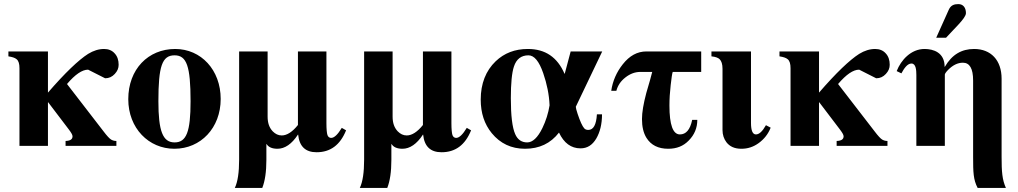

<svg xmlns="http://www.w3.org/2000/svg" viewBox="-20 -712 4969 937"><path d="M214 -461H21V-437C40 -434 53 -430 61 -423C71 -415 75 -400 75 -379V0H214V-213H215L313 -84C327 -66 334 -54 334 -47C334 -32 323 -25 300 -24V0H548V-24C537 -24 529 -27 522 -31C514 -36 502 -49 486 -70L307 -302C347 -349 381 -372 410 -372L493 -330C512 -330 527 -337 540 -351C553 -365 559 -379 559 -396C559 -418 553 -437 540 -451C527 -466 509 -473 488 -473C462 -473 436 -465 410 -449C363 -419 297 -356 214 -260Z M910 -218C910 -69 890 -17 832 -17C774 -17 753 -73 753 -218C753 -389 771 -442 832 -442C891 -442 910 -389 910 -218ZM1057 -229C1057 -371 961 -473 835 -473C703 -473 606 -374 606 -228C606 -86 706 14 831 14C960 14 1057 -88 1057 -229Z M1648 -88C1628 -55 1611 -39 1596 -39C1588 -39 1581 -44 1578 -53C1575 -62 1573 -82 1573 -111V-461H1434V-102C1407 -68 1380 -51 1355 -51C1338 -51 1324 -58 1311 -71C1294 -89 1286 -112 1286 -143V-461H1147V67C1147 130 1140 176 1126 205H1260C1273 172 1280 127 1280 68V-9H1281C1290 6 1308 14 1334 14C1370 14 1404 -9 1434 -55H1435C1441 3 1471 31 1525 31C1592 31 1640 -4 1669 -76Z M2258 -88C2238 -55 2221 -39 2206 -39C2198 -39 2191 -44 2188 -53C2185 -62 2183 -82 2183 -111V-461H2044V-102C2017 -68 1990 -51 1965 -51C1948 -51 1934 -58 1921 -71C1904 -89 1896 -112 1896 -143V-461H1757V67C1757 130 1750 176 1736 205H1870C1883 172 1890 127 1890 68V-9H1891C1900 6 1918 14 1944 14C1980 14 2014 -9 2044 -55H2045C2051 3 2081 31 2135 31C2202 31 2250 -4 2279 -76Z M2662 -198C2656 -160 2644 -122 2627 -87C2604 -40 2579 -17 2553 -17C2526 -17 2506 -30 2494 -58C2480 -90 2473 -148 2473 -233C2473 -305 2478 -357 2488 -387C2500 -424 2524 -442 2559 -442C2587 -442 2611 -413 2631 -355C2649 -303 2660 -250 2662 -198ZM2919 -461H2765L2736 -352H2735C2700 -433 2641 -473 2556 -473C2493 -473 2441 -453 2399 -413C2351 -367 2326 -304 2326 -226C2326 -160 2344 -106 2380 -62C2421 -12 2475 14 2542 14C2612 14 2667 -12 2708 -65C2732 -14 2767 12 2813 12C2846 12 2871 -4 2890 -36C2908 -67 2918 -106 2918 -154H2893C2890 -103 2876 -78 2851 -78C2843 -78 2836 -80 2831 -86C2822 -96 2811 -120 2799 -156C2793 -174 2790 -186 2790 -191Z M3402 -361V-461H3135C3090 -461 3052 -440 3019 -398C2989 -360 2970 -317 2963 -269H2988C2995 -295 3009 -316 3032 -334C3055 -352 3079 -361 3105 -361H3163C3161 -352 3157 -338 3152 -320C3143 -290 3137 -270 3134 -258C3120 -205 3113 -163 3113 -131C3113 -94 3120 -63 3135 -39C3157 -4 3192 14 3241 14C3282 14 3315 1 3341 -26C3369 -54 3383 -88 3383 -127H3358C3348 -79 3328 -56 3298 -56C3264 -56 3247 -103 3247 -197C3247 -229 3249 -261 3253 -296C3257 -331 3260 -353 3263 -361Z M3718 -101C3701 -71 3685 -56 3669 -56C3653 -56 3645 -75 3645 -112V-461H3452V-437C3472 -435 3485 -430 3492 -423C3501 -414 3506 -399 3506 -376V-77C3506 -54 3513 -34 3525 -18C3541 3 3565 14 3598 14C3629 14 3657 5 3683 -14C3709 -33 3729 -58 3741 -89Z M3977 -461H3784V-437C3803 -434 3816 -430 3824 -423C3834 -415 3838 -400 3838 -379V0H3977V-213H3978L4076 -84C4090 -66 4097 -54 4097 -47C4097 -32 4086 -25 4063 -24V0H4311V-24C4300 -24 4292 -27 4285 -31C4277 -36 4265 -49 4249 -70L4070 -302C4110 -349 4144 -372 4173 -372L4256 -330C4275 -330 4290 -337 4303 -351C4316 -365 4322 -379 4322 -396C4322 -418 4316 -437 4303 -451C4290 -466 4272 -473 4251 -473C4225 -473 4199 -465 4173 -449C4126 -419 4060 -356 3977 -260Z M4889 205C4871 165 4868 127 4868 52V-328C4868 -418 4816 -473 4734 -473C4673 -473 4626 -446 4591 -386H4590C4590 -456 4535 -473 4492 -473C4426 -473 4377 -419 4356 -365L4379 -354C4392 -378 4408 -402 4428 -402C4450 -402 4452 -370 4452 -346V0H4591V-348C4591 -352 4597 -361 4608 -372C4630 -394 4654 -406 4679 -406C4712 -406 4729 -378 4729 -319V53C4729 129 4730 165 4751 205ZM4549 -528H4597L4660 -595C4679 -616 4694 -635 4694 -648C4694 -674 4681 -692 4657 -692C4637 -692 4620 -687 4610 -664Z"/></svg>

Font: XITS Math
Style: Bold
Weight: 700
Designer: MicroPress Inc., with final additions and corrections provided by Coen Hoffman, Elsevier (retired)
Version: Version 1.302